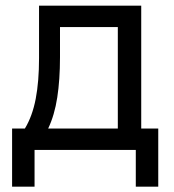

<svg xmlns="http://www.w3.org/2000/svg" viewBox="-20 -538 626 689"><path d="M23.4 131.8V-76.7H69.3Q96.2 -121.1 108.2 -183.6Q120.1 -246.1 120.1 -329.1V-517.6H486.8V-76.7H547.9V131.8H467.3V0H104V131.8ZM402.8 -76.7V-440.9H195.3V-332.5Q195.3 -252 185.5 -188.5Q175.8 -125 152.8 -76.7Z"/></svg>

Font: Cascadia Code PL SemiLight
Style: Regular
Weight: 350
Monospace: yes
Designer: Aaron Bell
Foundry: Saja Typeworks
Version: Version 2404.023; ttfautohint (v1.8.4)